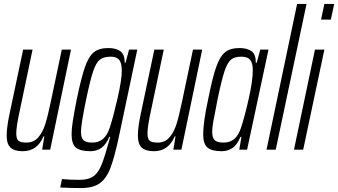

<svg xmlns="http://www.w3.org/2000/svg" viewBox="-20 -763 1724 979"><path d="M14 -72Q14 -113 29 -184L98 -510H146L81 -200Q63 -118 63 -84Q63 -55 74 -45.5Q85 -36 115 -36Q152 -36 175 -62.5Q198 -89 211 -130.5Q224 -172 239 -244L295 -510H342L236 0H195L206 -68H202Q170 8 96 8Q53 8 33.5 -10.5Q14 -29 14 -72Z M287 193 296 150Q334 154 384 154Q426 154 450 140Q474 126 490 94Q506 62 524 -2L533 -34Q535 -41 537.5 -49Q540 -57 542 -65H537Q522 -28 498.5 -10Q475 8 441 8Q389 8 367 -10.5Q345 -29 345 -78Q345 -107 351.5 -147.5Q358 -188 371 -255Q394 -366 413 -420.5Q432 -475 458.5 -496.5Q485 -518 532 -518Q571 -518 593.5 -502Q616 -486 616 -443H620L638 -510H680L589 -79Q565 35 544 91Q523 147 488.5 171.5Q454 196 392 196Q343 196 287 193ZM540 -113Q559 -172 580 -264.5Q601 -357 601 -402Q601 -442 587.5 -458Q574 -474 545 -474Q509 -474 489.5 -459Q470 -444 455 -399.5Q440 -355 419 -255Q393 -128 393 -92Q393 -59 406.5 -47.5Q420 -36 451 -36Q483 -36 505 -54.5Q527 -73 540 -113Z M683 -72Q683 -113 698 -184L767 -510H815L750 -200Q732 -118 732 -84Q732 -55 743 -45.5Q754 -36 784 -36Q821 -36 844 -62.5Q867 -89 880 -130.5Q893 -172 908 -244L964 -510H1011L905 0H864L875 -68H871Q839 8 765 8Q722 8 702.5 -10.5Q683 -29 683 -72Z M1016 -78Q1016 -139 1041 -255Q1063 -366 1082 -420.5Q1101 -475 1127.5 -496.5Q1154 -518 1201 -518Q1240 -518 1262.5 -502Q1285 -486 1284 -443H1289L1307 -510H1349L1240 0H1200L1211 -65H1206Q1188 -22 1163.5 -7Q1139 8 1110 8Q1060 8 1038 -10.5Q1016 -29 1016 -78ZM1208 -109Q1227 -165 1248 -258.5Q1269 -352 1269 -404Q1269 -442 1255.5 -458Q1242 -474 1211 -474Q1177 -474 1158.5 -459.5Q1140 -445 1125 -400.5Q1110 -356 1089 -255L1083 -223Q1074 -180 1068 -145.5Q1062 -111 1062 -92Q1062 -59 1075.5 -47.5Q1089 -36 1120 -36Q1152 -36 1173.5 -53.5Q1195 -71 1208 -109Z M1339 0 1495 -743H1543L1386 0Z M1617 -663 1634 -743H1684L1667 -663ZM1479 0 1586 -510H1634L1526 0Z"/></svg>

Font: Saira Ultra Condensed Light
Style: Italic
Weight: 300
Width: 1
Italic angle: -12°
Designer: Hector Gatti with collaboration of the Omnibus-Type team
Foundry: Omnibus-Type
Version: Version 1.001; ttfautohint (v1.8)